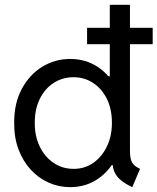

<svg xmlns="http://www.w3.org/2000/svg" viewBox="-20 -772 656 800"><path d="M531.2 7.8Q501.5 -6.3 483.4 -21.5Q465.3 -36.6 457.3 -54.7Q449.2 -72.8 449.2 -95.7L472.7 -84H424.8L451.2 -141.6V-402.3L426.8 -454.1H437.5V-752H521.5V-143.6Q521.5 -111.3 529.8 -95.7Q538.1 -80.1 563.5 -68.4ZM272.5 7.8Q225.1 7.8 182.9 -11Q140.6 -29.8 108.2 -64.9Q75.7 -100.1 57.1 -149.4Q38.6 -198.7 39.1 -259.8Q38.6 -341.8 70.8 -401.6Q103 -461.4 156.2 -493.9Q209.5 -526.4 272.5 -526.4Q337.4 -526.4 387.9 -492.7Q438.5 -459 467.5 -398.9Q496.6 -338.9 497.1 -259.8Q496.6 -182.1 467.5 -121.6Q438.5 -61 387.9 -26.6Q337.4 7.8 272.5 7.8ZM287.1 -68.4Q333 -68.4 368.9 -93.5Q404.8 -118.7 425.5 -161.9Q446.3 -205.1 446.3 -259.8Q446.3 -318.8 424.6 -361.6Q402.8 -404.3 366.7 -427.2Q330.6 -450.2 287.1 -450.2Q239.7 -450.2 202.9 -426Q166 -401.9 145.3 -358.9Q124.5 -315.9 125 -259.8Q124.5 -205.1 145.3 -161.9Q166 -118.7 202.9 -93.5Q239.7 -68.4 287.1 -68.4ZM342.8 -587.9V-656.2H616.2V-587.9Z"/></svg>

Font: Reddit Sans
Style: Regular
Weight: 400
Designer: Stephen Hutchings
Foundry: Reddit
Version: Version 1.014